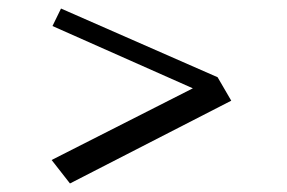

<svg xmlns="http://www.w3.org/2000/svg" viewBox="-20 -597 672 450"><path d="M490 -416 522 -361 144 -167 101 -222 432 -390 103 -536 123 -577Z"/></svg>

Font: Halant
Style: Regular
Weight: 400
Designer: Hitesh Malaviya (Devanagari), Satya Rajpurohit (Latin)
Foundry: Indian Type Foundry
Version: Version 1.100;PS 1.0;hotconv 1.0.78;makeotf.lib2.5.61930; tt